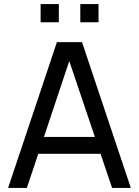

<svg xmlns="http://www.w3.org/2000/svg" viewBox="-20 -928 686 948"><path d="M20 0H112.5L169 -168.5H476.5L533.5 0H626L385 -720H261ZM180.5 -818H270.5V-908H180.5ZM197 -252 322 -626.5 448.5 -252ZM376.5 -818H466.5V-908H376.5Z"/></svg>

Font: Eudonet Medium
Style: Regular
Weight: 500
Designer: Mikhail Sharanda
Foundry: Mikhail Sharanda
Version: Version 4.503;Glyphs 3.1.2 (3151)